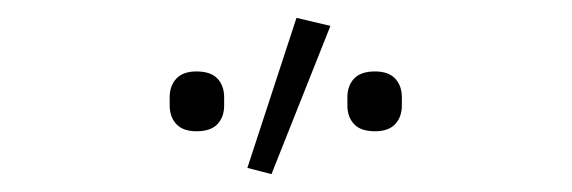

<svg xmlns="http://www.w3.org/2000/svg" viewBox="-20 -781 640 215"><path d="M350 -752 284 -586 257 -593 312 -761ZM170 -663V-672Q170 -685 177.5 -693Q185 -701 200 -701Q216 -701 223.5 -693Q231 -685 231 -672V-663Q231 -650 223.5 -642Q216 -634 200 -634Q185 -634 177.5 -642Q170 -650 170 -663ZM369 -663V-672Q369 -685 376.5 -693Q384 -701 400 -701Q415 -701 422.5 -693Q430 -685 430 -672V-663Q430 -650 422.5 -642Q415 -634 400 -634Q384 -634 376.5 -642Q369 -650 369 -663Z"/></svg>

Font: Anuphan ExtraLight
Style: Regular
Weight: 200
Designer: Cadson Demak
Version: Version 3.001